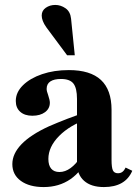

<svg xmlns="http://www.w3.org/2000/svg" viewBox="-20 -744 556 778"><path d="M401 14Q349 14 320.5 -11.5Q292 -37 292 -83V-343Q292 -387 277.5 -405.5Q263 -424 227 -424Q199 -424 184 -414Q169 -404 169 -384Q169 -379 170.5 -373Q172 -367 175 -359Q182 -338 182 -328Q182 -304 162.5 -289.5Q143 -275 111 -275Q80 -275 62 -291Q44 -307 44 -335Q44 -370 73 -398.5Q102 -427 150.5 -443.5Q199 -460 259 -460Q346 -460 389 -420Q432 -380 432 -299V-96Q432 -65 437.5 -53.5Q443 -42 458 -42Q469 -42 476.5 -48Q484 -54 489 -65L516 -52Q488 14 401 14ZM157 14Q99 14 64.5 -11Q30 -36 30 -79Q30 -121 67 -159.5Q104 -198 178 -232Q210 -246 252.5 -262.5Q295 -279 335 -291L336 -262Q263 -237 219.5 -193Q176 -149 176 -100Q176 -74 187.5 -60.5Q199 -47 221 -47Q244 -47 266 -63Q288 -79 306 -107Q324 -135 334 -170L340 -113Q312 -50 265.5 -18Q219 14 157 14ZM252 -520 168 -633Q158 -647 153.5 -659Q149 -671 149 -681Q149 -701 165.5 -712.5Q182 -724 204 -724Q226 -724 245.5 -710.5Q265 -697 268 -668L283 -520Z"/></svg>

Font: Baskervville
Style: Bold
Weight: 700
Version: Version 1.100